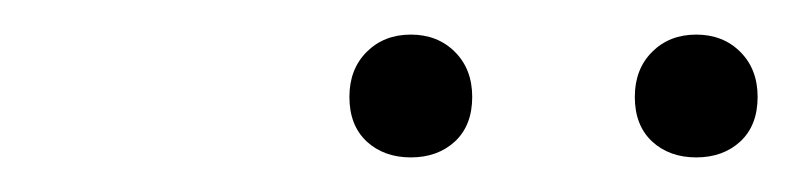

<svg xmlns="http://www.w3.org/2000/svg" viewBox="-20 -767 458 111"><path d="M382.5 -676Q367 -676 357 -685.2Q347 -694.5 347 -711Q347 -727 357 -737Q367 -747 382.5 -747Q398 -747 408 -737Q418 -727 418 -711Q418 -694.5 408 -685.2Q398 -676 382.5 -676ZM217.5 -676Q202 -676 192 -685.2Q182 -694.5 182 -711Q182 -727 192 -737Q202 -747 217.5 -747Q233 -747 243 -737Q253 -727 253 -711Q253 -694.5 243 -685.2Q233 -676 217.5 -676Z"/></svg>

Font: Encode Sans Cnd XLt
Style: Regular
Weight: 200
Width: 3
Designer: Multiple Designers
Foundry: Impallari Type
Version: Version 3.002; ttfautohint (v1.8.3) -l 8 -r 50 -G 200 -x 14 